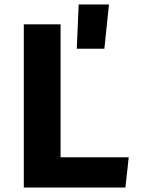

<svg xmlns="http://www.w3.org/2000/svg" viewBox="-20 -839 660 859"><path d="M86.5 0H541L556 -135.5H251V-730H86.5ZM323.5 -621H447L467.5 -819H332Z"/></svg>

Font: Monaspace Krypton ExtraBold
Style: Regular
Weight: 800
Designer: Riley Cran & the Lettermatic Team
Foundry: Lettermatic
Version: Version 1.101 (Monaspace Krypton)